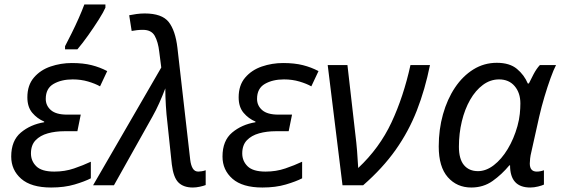

<svg xmlns="http://www.w3.org/2000/svg" viewBox="-20 -826 2500 856"><path d="M208 10Q119 10 74.5 -29Q30 -68 30 -128Q30 -199 73 -235Q116 -271 177 -281V-284Q146 -297 124 -323Q102 -349 102 -392Q102 -446 131 -480Q160 -514 205.5 -529.5Q251 -545 300 -545Q351 -545 388.5 -535.5Q426 -526 458 -509L426 -441Q405 -453 373 -462.5Q341 -472 304 -472Q254 -472 219 -452Q184 -432 184 -385Q184 -355 207 -335Q230 -315 279 -315H340L325 -241H268Q227 -241 193 -231.5Q159 -222 138.5 -200.5Q118 -179 118 -142Q118 -108 142 -84.5Q166 -61 222 -61Q269 -61 310 -75Q351 -89 385 -105V-31Q358 -17 312.5 -3.5Q267 10 208 10ZM270 -606V-620Q283 -645 299.5 -678Q316 -711 331 -745Q346 -779 356 -806H450V-792Q442 -773 420.5 -739Q399 -705 373.5 -669Q348 -633 325 -606Z M840 10Q798 10 775.5 -12.5Q753 -35 746 -93L726 -282Q722 -314 719.5 -354.5Q717 -395 717 -432Q704 -398 690 -366.5Q676 -335 659 -305L488 0H395L699 -525L690 -595Q685 -639 670 -666Q655 -693 617 -693Q603 -693 590.5 -691.5Q578 -690 567 -688L556 -758Q570 -761 588.5 -763.5Q607 -766 625 -766Q702 -766 732 -728Q762 -690 771 -613L828 -114Q831 -89 839.5 -75Q848 -61 864 -61Q870 -61 879.5 -62.5Q889 -64 897 -67V-1Q887 3 870.5 6.5Q854 10 840 10Z M1150 10Q1061 10 1016.5 -29Q972 -68 972 -128Q972 -199 1015 -235Q1058 -271 1119 -281V-284Q1088 -297 1066 -323Q1044 -349 1044 -392Q1044 -446 1073 -480Q1102 -514 1147.5 -529.5Q1193 -545 1242 -545Q1293 -545 1330.5 -535.5Q1368 -526 1400 -509L1368 -441Q1347 -453 1315 -462.5Q1283 -472 1246 -472Q1196 -472 1161 -452Q1126 -432 1126 -385Q1126 -355 1149 -335Q1172 -315 1221 -315H1282L1267 -241H1210Q1169 -241 1135 -231.5Q1101 -222 1080.5 -200.5Q1060 -179 1060 -142Q1060 -108 1084 -84.5Q1108 -61 1164 -61Q1211 -61 1252 -75Q1293 -89 1327 -105V-31Q1300 -17 1254.5 -3.5Q1209 10 1150 10Z M1507 0 1441 -536H1529L1564 -230Q1569 -190 1572 -152.5Q1575 -115 1577 -77Q1672 -166 1725.5 -280.5Q1779 -395 1810 -536H1897Q1875 -427 1838.5 -333.5Q1802 -240 1744 -158Q1686 -76 1599 0Z M2081 10Q2017 10 1976.5 -36Q1936 -82 1936 -173Q1936 -249 1955 -316.5Q1974 -384 2008.5 -435.5Q2043 -487 2090.5 -516.5Q2138 -546 2195 -546Q2252 -546 2284.5 -519Q2317 -492 2333 -454H2338Q2346 -471 2359 -495.5Q2372 -520 2387 -536H2459Q2448 -515 2434.5 -477.5Q2421 -440 2407.5 -395Q2394 -350 2384 -306L2349 -149Q2345 -133 2343.5 -119.5Q2342 -106 2342 -97Q2342 -61 2373 -61Q2389 -61 2405 -67V-3Q2397 1 2379 5.5Q2361 10 2344 10Q2254 10 2254 -89H2251Q2217 -48 2176 -19Q2135 10 2081 10ZM2111 -63Q2147 -63 2181.5 -89.5Q2216 -116 2243.5 -161.5Q2271 -207 2287 -264Q2295 -293 2297.5 -318.5Q2300 -344 2300 -365Q2300 -412 2274.5 -442Q2249 -472 2205 -472Q2166 -472 2133 -447.5Q2100 -423 2076 -381Q2052 -339 2039 -285Q2026 -231 2026 -172Q2026 -117 2048.5 -90Q2071 -63 2111 -63Z"/></svg>

Font: Noto IKEA Latin
Style: Italic
Weight: 400
Italic angle: -12°
Designer: Monotype Design Team
Foundry: Monotype Imaging Inc.
Version: Version 1.0